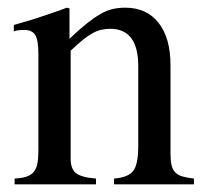

<svg xmlns="http://www.w3.org/2000/svg" viewBox="-20 -480 540 500"><path d="M16 -415Q37 -421 54 -426Q71 -431 87 -436.5Q103 -442 119.5 -447.5Q136 -453 154 -460L161 -458V-379Q186 -403 205.5 -418.5Q225 -434 241.5 -443.5Q258 -453 273.5 -456.5Q289 -460 306 -460Q362 -460 393 -420.5Q424 -381 424 -310V-81Q424 -63 426.5 -51Q429 -39 436 -31.5Q443 -24 455 -20.5Q467 -17 485 -15V0H277V-15Q314 -18 327 -35Q340 -52 340 -99V-308Q340 -405 267 -405Q255 -405 244 -402.5Q233 -400 221 -393.5Q209 -387 195.5 -376Q182 -365 164 -348V-67Q164 -40 178 -29Q192 -18 230 -15V0H18V-15Q37 -16 49 -20Q61 -24 68 -32.5Q75 -41 77.5 -55Q80 -69 80 -90V-338Q80 -375 72 -388.5Q64 -402 43 -402Q24 -402 16 -398Z"/></svg>

Font: Klingon pIqaD Mandel
Style: Regular
Weight: 400
Width: 0
Designer: Mike Neff (qa'vaj)
Foundry: Mike Neff and Michael Everson
Version: Version 2.003